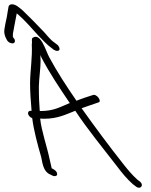

<svg xmlns="http://www.w3.org/2000/svg" viewBox="-200 -838 701 894"><path d="M-8 -106C-2 -77 2 -39 33 -26L43 -21C53 -15 66 -18 66 -26C67 -41 51 -49 40 -55V-58L31 -97C19 -155 -7 -228 -13 -286L4 -285C70 -285 108 -306 150 -322C151 -323 149 -323 150 -323C207 -236 283 -144 343 -66C370 -30 392 -4 418 19L431 29C453 48 473 25 451 7L439 -2C416 -23 397 -45 372 -77C311 -154 241 -248 180 -334C193 -339 206 -343 220 -348L258 -361C277 -365 250 -404 231 -395L194 -383C181 -378 168 -374 156 -369C110 -436 66 -503 29 -572C11 -606 -10 -687 -48 -662C-55 -657 -49 -640 -52 -633C-49 -568 -59 -514 -60 -453C-60 -411 -57 -368 -53 -322H-58C-67 -322 -72 -314 -68 -304C-64 -297 -59 -291 -50 -288C-43 -231 -25 -165 -8 -106ZM-15 -322 -18 -373C-19 -395 -19 -416 -19 -437C-18 -477 -11 -517 -11 -556C-12 -564 -12 -573 -11 -582L-7 -570C32 -496 77 -429 125 -358C124 -358 124 -358 122 -357C80 -340 51 -321 -12 -321ZM-168 -652C-164 -643 -152 -636 -142 -636C-132 -636 -128 -645 -132 -655C-134 -658 -142 -666 -140 -670C-141 -684 -137 -692 -135 -708C-131 -730 -126 -756 -122 -776C-121 -774 -117 -772 -115 -770C-84 -743 -51 -705 -23 -674C-3 -654 18 -630 38 -616L51 -606C57 -603 61 -601 66 -601C87 -601 74 -626 65 -631L52 -641C34 -653 20 -673 4 -690C-26 -722 -67 -763 -96 -791C-110 -802 -126 -818 -144 -818C-151 -818 -158 -815 -160 -808C-163 -793 -165 -778 -168 -760L-175 -727C-178 -703 -188 -687 -168 -652Z"/></svg>

Font: Stray Cat
Style: OpSuObl
Weight: 400
Version: Version 1.0